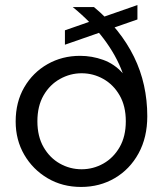

<svg xmlns="http://www.w3.org/2000/svg" viewBox="-20 -728 646 760"><path d="M301 12Q227 12 168.5 -22.5Q110 -57 76 -115.5Q42 -174 42 -247Q42 -324 76 -382.5Q110 -441 168 -474Q226 -507 297 -507Q344 -507 388.5 -491Q433 -475 466 -438Q453 -474 434 -508Q415 -542 390.5 -574.5Q366 -607 336 -638Q306 -669 268 -700H352Q405 -656 444.5 -606.5Q484 -557 510.5 -503Q537 -449 550 -390Q563 -331 563 -268Q563 -184 528.5 -121Q494 -58 434.5 -23Q375 12 301 12ZM303 -58Q349 -58 389 -80.5Q429 -103 453.5 -145.5Q478 -188 478 -248Q478 -308 453.5 -350.5Q429 -393 389 -415.5Q349 -438 303 -438Q258 -438 217.5 -415.5Q177 -393 152.5 -350.5Q128 -308 128 -248Q128 -188 152.5 -145.5Q177 -103 217 -80.5Q257 -58 303 -58ZM237 -551V-608L524 -708V-651Z"/></svg>

Font: DM Sans 28pt
Style: Regular
Weight: 400
Version: Version 4.004;gftools[0.9.30]